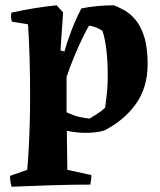

<svg xmlns="http://www.w3.org/2000/svg" viewBox="-20 -492 607 727"><path d="M24 215Q18 196 18 174L83 151Q86 121 88.5 75.5Q91 30 92.5 -22.5Q94 -75 94 -129Q94 -203 92 -273.5Q90 -344 86 -400L25 -410Q20 -426 23 -444Q108 -463 194 -472L219 -445L209 -301L224 -297Q232 -327 249 -372.5Q266 -418 288 -460Q316 -466 348.5 -469Q381 -472 411 -472Q427 -466 448.5 -454.5Q470 -443 491 -419.5Q512 -396 525.5 -354.5Q539 -313 539 -249Q539 -161 494.5 -98.5Q450 -36 375 2Q360 7 341 9Q322 11 303 11Q288 11 269.5 9Q251 7 233 3L235 151L326 171Q326 180 325 189Q324 198 322 207Q294 207 255 207.5Q216 208 173.5 209.5Q131 211 91.5 212.5Q52 214 24 215ZM319 -43Q327 -48 345 -59Q363 -70 378 -84Q379 -93 383.5 -128.5Q388 -164 388 -207Q388 -256 383 -301Q378 -346 368 -375Q347 -390 317 -395Q307 -378 291 -345Q275 -312 259 -273Q243 -234 232 -200V-67Q239 -63 261 -55Q283 -47 319 -43Z"/></svg>

Font: Labrada
Style: Bold
Weight: 700
Designer: Mercedes Jáuregui
Foundry: Omnibus-Type Team
Version: Version 1.000; ttfautohint (v1.8.4.7-5d5b)